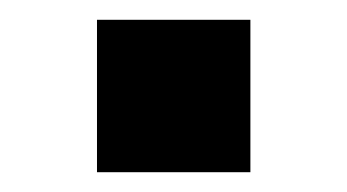

<svg xmlns="http://www.w3.org/2000/svg" viewBox="-20 -174 351 194"><path d="M78 -154H233V0H78Z"/></svg>

Font: Noto Sans Syriac Eastern ExtraBold
Style: Regular
Weight: 800
Designer: Patrick Giasson and the Monotype Design Team
Foundry: Monotype Imaging Inc.
Version: Version 3.001